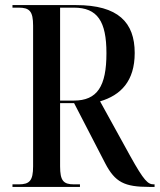

<svg xmlns="http://www.w3.org/2000/svg" viewBox="-20 -734 627 754"><path d="M29 0H294V-10H271C229 -10 216 -24 216 -81V-329H271L393 -93C432 -18 469 0 566 0H587V-10H584C561 -10 546 -23 491 -122L373 -336C454 -360 509 -415 509 -526C509 -646 444 -714 279 -714H29V-704H53C96 -704 110 -690 110 -633V-81C110 -24 96 -10 53 -10H29ZM270 -339H216V-704H270C363 -704 398 -650 398 -525C398 -395 362 -339 270 -339Z"/></svg>

Font: Noto Serif Display Condensed Medium
Style: Regular
Weight: 500
Width: 3
Designer: Monotype Design Team
Foundry: Monotype Imaging Inc.
Version: Version 2.009